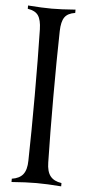

<svg xmlns="http://www.w3.org/2000/svg" viewBox="-55 -813 388 846"><g transform="rotate(5 139.0 -390.5)"><path d="M244.1 -781.2V-766.6Q210.9 -761.7 197.5 -742.2Q184.1 -722.7 183.1 -681.2Q180.2 -554.2 180.2 -390.6Q180.2 -227.1 183.1 -100.1Q183.6 -59.6 199.5 -39.6Q215.3 -19.5 249 -14.6V0Q185.5 -4.9 139.2 -4.9Q92.8 -4.9 29.3 0V-14.6Q63 -19.5 78.9 -39.6Q94.7 -59.6 95.2 -100.1Q98.1 -227.1 98.1 -390.6Q98.1 -554.2 95.2 -681.2Q94.2 -722.7 80.8 -742.2Q67.4 -761.7 34.2 -766.6V-781.2Q97.7 -776.4 139.2 -776.4Q180.7 -776.4 244.1 -781.2Z"/></g></svg>

Font: Flanker
Style: Regular
Weight: 400
Designer: Flanker
Foundry: Flanker
Version: Version 2.027